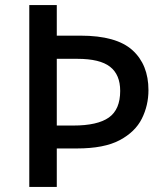

<svg xmlns="http://www.w3.org/2000/svg" viewBox="-20 -734 652 754"><path d="M563 -380Q563 -320 537 -268Q511 -216 450 -183.5Q389 -151 282 -151H203V0H95V-714H203V-594H296Q437 -594 500 -537Q563 -480 563 -380ZM268 -241Q363 -241 407.5 -272.5Q452 -304 452 -377Q452 -441 412 -472Q372 -503 284 -503H203V-241Z"/></svg>

Font: Noto Sans Ol Chiki Medium
Style: Regular
Weight: 500
Designer: Monotype Design Team, Lewis McGuffie
Foundry: Monotype Imaging Inc.
Version: Version 2.003; ttfautohint (v1.8.4.7-5d5b)